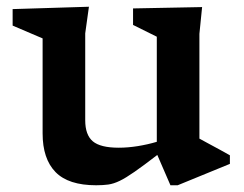

<svg xmlns="http://www.w3.org/2000/svg" viewBox="-20 -539 725 570"><path d="M233 -182Q233 -138.5 255.5 -119.5Q278 -100.5 332.5 -100.5Q359.5 -100.5 389 -105.2Q418.5 -110 445.5 -118V-430L375 -465V-514L580 -518L572 -438.5V-127.5Q578 -124 595.8 -114.5Q613.5 -105 632.8 -94.5Q652 -84 662.5 -78V-52.5L507.5 11H486L447 -79Q405.5 -47 379.2 -28.8Q353 -10.5 335.2 -2Q317.5 6.5 301.8 8.8Q286 11 265.5 11Q183 11 144.8 -28.2Q106.5 -67.5 106.5 -143V-425L17.5 -463V-512L244 -519L233 -440Z"/></svg>

Font: Newsreader Caption Medium
Style: Regular
Weight: 500
Designer: Hugues Gentile
Foundry: Production Type
Version: Version 1.001